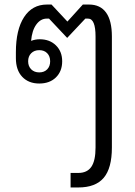

<svg xmlns="http://www.w3.org/2000/svg" viewBox="-20 -578 593 846"><path d="M473 -417V72Q473 163 437 205.5Q401 248 325 248H291V184H325Q364 184 382.5 157Q401 130 401 72V-417Q401 -496 368 -496H356L276 -411L196 -496H186Q159 -496 140 -470Q121 -444 117 -398Q136 -405 155 -405Q199 -405 226.5 -378Q254 -351 254 -308Q254 -264 226.5 -237Q199 -210 153 -210Q106 -210 78 -239.5Q50 -269 50 -322V-348Q50 -447 86 -502.5Q122 -558 187 -558H207L277 -483L345 -558H372Q422 -558 447.5 -522.5Q473 -487 473 -417ZM104 -308Q104 -286 117.5 -272.5Q131 -259 153 -259Q175 -259 188 -272.5Q201 -286 201 -308Q201 -330 188 -343.5Q175 -357 153 -357Q131 -357 117.5 -343.5Q104 -330 104 -308Z"/></svg>

Font: Bai Jamjuree
Style: Regular
Weight: 400
Designer: Katatrad Aksorn Co.,Ltd.
Foundry: Cadson Demak Co.,Ltd.
Version: Version 1.000; ttfautohint (v1.6)